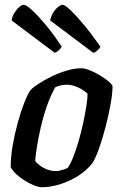

<svg xmlns="http://www.w3.org/2000/svg" viewBox="-20 -787 513 807"><path d="M155 0Q144 0 125.5 -7Q107 -14 87 -26Q67 -38 50.5 -53Q34 -68 25 -84Q25 -128 33.5 -177Q42 -226 55 -272.5Q68 -319 82 -355Q96 -391 108 -408Q118 -419 141.5 -434.5Q165 -450 195.5 -465Q226 -480 259 -490Q292 -500 322 -500Q336 -500 356.5 -492Q377 -484 398 -471.5Q419 -459 434.5 -446.5Q450 -434 453 -425Q453 -395 445 -350Q437 -305 424.5 -256.5Q412 -208 397.5 -166.5Q383 -125 369 -102Q343 -69 306.5 -46.5Q270 -24 230.5 -12Q191 0 155 0ZM214 -68Q221 -68 229 -69.5Q237 -71 246.5 -74Q256 -77 264 -81Q275 -95 287 -125Q299 -155 310 -192.5Q321 -230 329.5 -269.5Q338 -309 343 -341.5Q348 -374 348 -393Q337 -404 323 -412Q309 -420 293 -425.5Q277 -431 261 -431Q249 -431 237.5 -428.5Q226 -426 213 -421Q193 -387 177.5 -342.5Q162 -298 151.5 -252.5Q141 -207 135 -169Q129 -131 128 -110Q136 -100 149.5 -90Q163 -80 180.5 -74Q198 -68 214 -68ZM372 -565 191 -701Q194 -718 203 -733Q212 -748 224 -757.5Q236 -767 243 -767Q252 -767 275.5 -745Q299 -723 332 -683.5Q365 -644 402 -591Q400 -585 390.5 -576Q381 -567 372 -565ZM210 -565 29 -701Q31 -717 40 -732Q49 -747 60.5 -757Q72 -767 80 -767Q90 -767 115 -744Q140 -721 173 -681.5Q206 -642 239 -591Q237 -585 228 -576.5Q219 -568 210 -565Z"/></svg>

Font: Texturina 12pt SemiBold
Style: Italic
Weight: 600
Italic angle: -11°
Version: Version 1.002